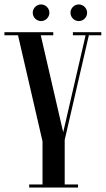

<svg xmlns="http://www.w3.org/2000/svg" viewBox="-42 -845 476 865"><path d="M143 -750C163.5 -750 180.5 -767 180.5 -787.5C180.5 -808 163.5 -825 143 -825C122.5 -825 105.5 -808 105.5 -787.5C105.5 -767 122.5 -750 143 -750ZM313 -750C333.5 -750 350.5 -767 350.5 -787.5C350.5 -808 333.5 -825 313 -825C292.5 -825 275.5 -808 275.5 -787.5C275.5 -767 292.5 -750 313 -750ZM414.4 -686V-700H286.4V-686H343.6L242.7 -249.2L141.7 -686H198V-700H-22V-686H39.2L149.5 -208.5V-14H89.5V0H309.5V-14H249.5V-215L358.3 -686Z"/></svg>

Font: Picaflor 36 pt
Style: Regular
Weight: 400
Designer: Ariel Martín Pérez
Foundry: Tunera Type Foundry
Version: Version 1.000;hotconv 1.0.109;makeotfexe 2.5.65596